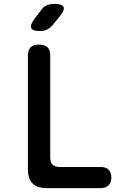

<svg xmlns="http://www.w3.org/2000/svg" viewBox="-20 -970 640 990"><path d="M221 0Q172 0 148 -24Q124 -48 124 -97V-682Q124 -712 138 -726Q152 -740 181 -740Q211 -740 225 -726Q239 -712 239 -682V-158Q239 -133 251 -121Q263 -109 288 -109H500Q526 -109 540 -95Q554 -81 554 -55Q554 -29 539.5 -14.5Q525 0 499 0ZM187 -810Q148 -810 141 -825Q134 -840 157 -872L192 -918Q205 -936 221.5 -943Q238 -950 260 -950Q300 -950 307.5 -934.5Q315 -919 290 -888L251 -840Q238 -825 222.5 -817.5Q207 -810 187 -810Z"/></svg>

Font: Maple Mono SemiBold
Style: Regular
Weight: 600
Monospace: yes
Designer: subframe7536
Version: Version 7.000